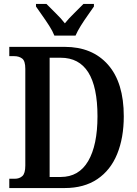

<svg xmlns="http://www.w3.org/2000/svg" viewBox="-20 -951 694 971"><path d="M27 0V-47H55Q78 -47 93 -60.5Q108 -74 108 -114V-603Q108 -643 92 -655Q76 -667 52 -667H27V-714H307Q447 -714 526.5 -623.5Q606 -533 606 -363Q606 -254 572.5 -172Q539 -90 472 -45Q405 0 307 0ZM287 -56Q379 -56 426 -136.5Q473 -217 473 -363Q473 -659 287 -659H231V-56ZM255 -771Q246 -794 229 -820.5Q212 -847 193.5 -873Q175 -899 162 -918V-931H215Q235 -910 262 -884Q289 -858 308 -833Q328 -858 355 -884Q382 -910 402 -931H455V-918Q442 -899 423.5 -873Q405 -847 388.5 -820.5Q372 -794 362 -771Z"/></svg>

Font: Noto Serif Condensed SemiBold
Style: Regular
Weight: 600
Width: 3
Designer: Monotype Design Team
Foundry: Monotype Imaging Inc.
Version: Version 2.013